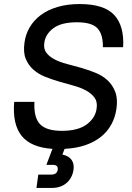

<svg xmlns="http://www.w3.org/2000/svg" viewBox="-20 -728 650 948"><path d="M239 7Q133 0 87 -57Q41 -114 50 -225H150Q146 -148 177.5 -115Q209 -82 285 -82Q366 -82 408.5 -114Q451 -146 457 -192Q462 -225 447 -245.5Q432 -266 406 -280.5Q380 -295 345.5 -304.5Q311 -314 274.5 -324.5Q238 -335 204 -348.5Q170 -362 145 -384Q120 -406 107 -438Q94 -470 101 -518Q106 -558 126.5 -593Q147 -628 181 -653.5Q215 -679 263.5 -693.5Q312 -708 373 -708Q494 -708 544 -654Q594 -600 588 -495H488Q489 -559 461 -588.5Q433 -618 360 -618Q283 -618 244 -589Q205 -560 199 -518Q194 -487 209 -467.5Q224 -448 250 -434.5Q276 -421 311 -412Q346 -403 382.5 -392.5Q419 -382 453 -368Q487 -354 511.5 -331Q536 -308 549 -274.5Q562 -241 555 -191Q549 -149 530 -114Q511 -79 479 -53Q447 -27 402 -11.5Q357 4 299 7L288 35Q320 42 333.5 61.5Q347 81 343 110Q337 151 308.5 175.5Q280 200 235 200H160L169 134H234Q261 134 265 110Q268 86 241 86H209Z"/></svg>

Font: Retni Sans Medium
Style: Italic
Weight: 500
Italic angle: -8°
Designer: Vitaly Kuzmin
Foundry: ParaType Ltd.
Version: Version 1.00;June 10, 2019;FontCreator 11.5.0.2425 64-bit; t